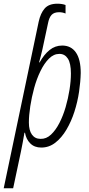

<svg xmlns="http://www.w3.org/2000/svg" viewBox="-64 -787 480 1037"><path d="M145 -670Q155 -716 177.5 -741.5Q200 -767 246 -767Q271 -767 290 -760V-714Q274 -721 255 -721Q228 -721 214.5 -706.5Q201 -692 195 -660L165 -520Q160 -498 156 -483Q152 -468 147 -450H150Q174 -493 204 -517Q234 -541 272 -541Q320 -541 346 -503.5Q372 -466 372 -393Q371 -346 363 -291.5Q355 -237 338 -184Q321 -131 295 -87Q269 -43 235 -16.5Q201 10 159 10Q122 10 99.5 -12.5Q77 -35 71 -70H68Q64 -46 59 -19Q54 8 49 32L7 230H-44ZM155 -37Q186 -36 211.5 -60Q237 -84 257 -123Q277 -162 290.5 -208.5Q304 -255 311.5 -302.5Q319 -350 319 -390Q319 -445 302.5 -470.5Q286 -496 257 -496Q226 -496 200.5 -470.5Q175 -445 154.5 -403Q134 -361 120.5 -311.5Q107 -262 99.5 -213Q92 -164 92 -125Q92 -83 108.5 -60Q125 -37 155 -37Z"/></svg>

Font: Noto Sans ExtraCondensed Light
Style: Italic
Weight: 300
Width: 2
Italic angle: -12°
Designer: Monotype Design Team
Foundry: Monotype Imaging Inc.
Version: Version 2.013; ttfautohint (v1.8.4.7-5d5b)